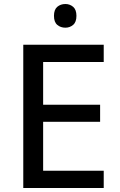

<svg xmlns="http://www.w3.org/2000/svg" viewBox="-20 -937 597 957"><path d="M497 0H96V-714H497V-628H195V-415H479V-330H195V-86H497ZM306 -917Q328 -917 344.5 -903Q361 -889 361 -858Q361 -827 344.5 -813Q328 -799 306 -799Q282 -799 265.5 -813Q249 -827 249 -858Q249 -889 265.5 -903Q282 -917 306 -917Z"/></svg>

Font: Noto Sans Kayah Li Medium
Style: Regular
Weight: 500
Designer: Monotype Design Team, Sérgio Martins
Foundry: Monotype Imaging Inc.
Version: Version 2.002; ttfautohint (v1.8.4.7-5d5b)